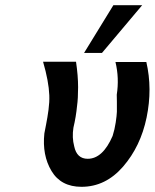

<svg xmlns="http://www.w3.org/2000/svg" viewBox="-20 -710 596 740"><path d="M304 -506 417 -690H528L373 -506ZM146 -472H273Q281 -418 281 -374Q281 -330 277 -302Q273 -260 263 -218Q257 -180 266 -146Q276 -98 318 -98Q376 -98 414 -186Q422 -211 426 -238Q430 -265 430.5 -279Q431 -293 430.5 -318.5Q430 -344 430 -345Q440 -409 425 -471H544Q568 -368 545 -257Q522 -146 454.5 -68Q387 10 294 10Q215 10 178.5 -51Q142 -112 151 -196Q152 -202 157.5 -229.5Q163 -257 167 -287Q171 -317 170 -343Q168 -396 146 -472Z"/></svg>

Font: Coval
Style: Medium Italic
Weight: 500
Foundry: Context Ltd
Version: Version 001.000